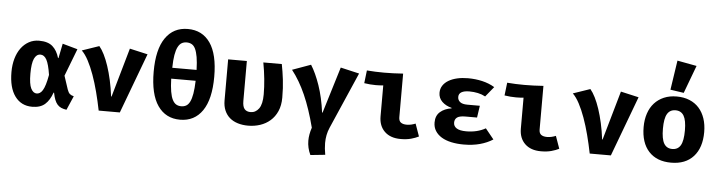

<svg xmlns="http://www.w3.org/2000/svg" viewBox="-57 -1135 6114 1636"><g transform="rotate(5 3000.0 -317.0)"><path d="M529 17Q502 13 483 4.5Q464 -4 450.5 -19.5Q437 -35 427.5 -59Q418 -83 411 -119H407Q384 -53 344.5 -18Q305 17 235 17Q141 17 87.5 -56Q34 -129 34 -263Q34 -325 49 -377.5Q64 -430 92 -468Q120 -506 159 -527.5Q198 -549 246 -549Q322 -549 361.5 -514Q401 -479 419 -416H423L448 -541L577 -505L487 -271L525 -156Q534 -130 546.5 -119Q559 -108 581 -103ZM264 -99Q277 -99 290 -106.5Q303 -114 314.5 -132.5Q326 -151 336 -183.5Q346 -216 355 -266Q341 -357 320.5 -394.5Q300 -432 268 -432Q233 -432 214.5 -391.5Q196 -351 196 -263Q196 -174 215 -136.5Q234 -99 264 -99Z M803 0Q787 -80 767 -157Q747 -234 723 -300.5Q699 -367 672 -418Q645 -469 615 -498L761 -548Q783 -522 803.5 -481Q824 -440 842 -386Q860 -332 874.5 -267Q889 -202 898 -129H902L1022 -549L1176 -514L984 0Z M1500 -759Q1624 -759 1691.5 -662Q1759 -565 1759 -373Q1759 -181 1691 -82Q1623 17 1500 17Q1377 17 1309 -81Q1241 -179 1241 -372Q1241 -562 1309 -660.5Q1377 -759 1500 -759ZM1500 -98Q1524 -98 1542.5 -108.5Q1561 -119 1574 -145Q1587 -171 1594.5 -215Q1602 -259 1604 -325H1395Q1397 -259 1404.5 -215Q1412 -171 1425.5 -145Q1439 -119 1457.5 -108.5Q1476 -98 1500 -98ZM1500 -644Q1476 -644 1457.5 -633.5Q1439 -623 1425.5 -597Q1412 -571 1404.5 -527.5Q1397 -484 1396 -418H1604Q1602 -484 1594.5 -527.5Q1587 -571 1574.5 -597Q1562 -623 1543 -633.5Q1524 -644 1500 -644Z M2323 -531Q2335 -470 2343.5 -400.5Q2352 -331 2352 -246Q2352 -179 2330 -129.5Q2308 -80 2270.5 -47.5Q2233 -15 2184.5 1Q2136 17 2082 17Q2034 17 1993.5 4.5Q1953 -8 1924.5 -32.5Q1896 -57 1880 -94Q1864 -131 1864 -180V-531H2024V-190Q2024 -141 2041.5 -120.5Q2059 -100 2093 -100Q2136 -100 2164 -138Q2192 -176 2192 -260Q2192 -323 2185 -392Q2178 -461 2165 -531Z M2633 220Q2605 161 2605 99Q2605 47 2625 -13Q2584 -172 2532.5 -288.5Q2481 -405 2414 -490L2572 -547Q2614 -481 2649 -379.5Q2684 -278 2701 -149H2705L2826 -545L2986 -508L2776 -26Q2762 6 2755.5 39Q2749 72 2749 107Q2749 130 2751.5 155Q2754 180 2759 207Z M3200 -425Q3168 -422 3136 -422Q3112 -422 3087.5 -424Q3063 -426 3037 -430L3050 -540Q3123 -534 3197 -534Q3274 -534 3360 -540V-167Q3360 -135 3378 -122Q3396 -109 3428 -109Q3448 -109 3467 -113.5Q3486 -118 3503 -125L3541 -18Q3514 -4 3476 6.5Q3438 17 3387 17Q3299 17 3249.5 -31Q3200 -79 3200 -161Z M4020 -222H3921Q3870 -222 3849.5 -206.5Q3829 -191 3829 -162Q3829 -131 3856 -114Q3883 -97 3938 -97Q4032 -97 4103 -137L4175 -48Q4127 -17 4065 0Q4003 17 3925 17Q3868 17 3819.5 6.5Q3771 -4 3736.5 -25Q3702 -46 3682.5 -77Q3663 -108 3663 -149Q3663 -207 3700 -239.5Q3737 -272 3797 -281V-285Q3746 -298 3714.5 -329Q3683 -360 3683 -405Q3683 -439 3700.5 -466Q3718 -493 3749.5 -511.5Q3781 -530 3823 -539.5Q3865 -549 3915 -549Q3978 -549 4036.5 -535.5Q4095 -522 4143 -493L4073 -407Q4044 -423 4009 -430.5Q3974 -438 3936 -438Q3892 -438 3868.5 -424.5Q3845 -411 3845 -383Q3845 -357 3865 -340.5Q3885 -324 3928 -324H4035Z M4400 -425Q4368 -422 4336 -422Q4312 -422 4287.5 -424Q4263 -426 4237 -430L4250 -540Q4323 -534 4397 -534Q4474 -534 4560 -540V-167Q4560 -135 4578 -122Q4596 -109 4628 -109Q4648 -109 4667 -113.5Q4686 -118 4703 -125L4741 -18Q4714 -4 4676 6.5Q4638 17 4587 17Q4499 17 4449.5 -31Q4400 -79 4400 -161Z M5003 0Q4987 -80 4967 -157Q4947 -234 4923 -300.5Q4899 -367 4872 -418Q4845 -469 4815 -498L4961 -548Q4983 -522 5003.5 -481Q5024 -440 5042 -386Q5060 -332 5074.5 -267Q5089 -202 5098 -129H5102L5222 -549L5376 -514L5184 0Z M5700 -549Q5761 -549 5809.5 -529Q5858 -509 5891 -472Q5924 -435 5941.5 -383Q5959 -331 5959 -267Q5959 -133 5891 -58Q5823 17 5700 17Q5577 17 5509 -57Q5441 -131 5441 -266Q5441 -329 5458.5 -381.5Q5476 -434 5509.5 -471Q5543 -508 5591 -528.5Q5639 -549 5700 -549ZM5700 -431Q5652 -431 5629 -392Q5606 -353 5606 -266Q5606 -178 5629 -139Q5652 -100 5700 -100Q5748 -100 5771 -139Q5794 -178 5794 -267Q5794 -353 5771 -392Q5748 -431 5700 -431ZM5641 -602 5679 -854 5845 -823 5756 -585Z"/></g></svg>

Font: Qzxlaeiskcpccdgjqmyffctclhy
Style: Regular
Weight: 700
Monospace: yes
Designer: Carrois Corporate & Edenspiekermann
Foundry: Carrois Corporate GbR & Edenspiekermann AG
Version: Version 2.001